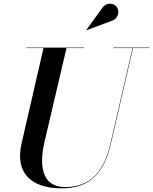

<svg xmlns="http://www.w3.org/2000/svg" viewBox="-20 -1009 832 1044"><path d="M588.5 -896C620 -905.5 632.5 -944 617 -968.5C603.5 -990.5 562 -1001 537 -967L449.5 -846L450.5 -844.5ZM122.5 -750V-747.5H216.5L97.5 -230C59.5 -66 152 15 315 15C473 15 547.5 -73 583.5 -230L703 -747.5H792.5V-750H597V-747.5H700.5L581 -230C546 -77 474 8 333 8C204 8 193 -115 222.5 -240L341.5 -747.5H437.5V-750Z"/></svg>

Font: Bodoni* 72pt Medium
Style: Italic
Weight: 500
Italic angle: -13°
Version: Version 2.3